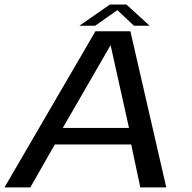

<svg xmlns="http://www.w3.org/2000/svg" viewBox="-36 -812 834 832"><path d="M-16.5 0H95.5L201.5 -186H532.5L572 0H684.5L529 -676.5H377.5ZM236 -257.5 442.5 -615H443.5L523 -257.5ZM308 -700.5H376.5L472.5 -768L544.5 -700.5H612.5L511.5 -792.5H440.5Z"/></svg>

Font: Anybody SemiExpanded
Style: Italic
Weight: 400
Width: 6
Italic angle: -10°
Version: Version 1.113;gftools[0.9.25]